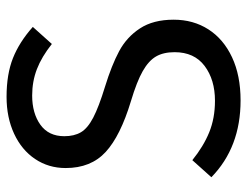

<svg xmlns="http://www.w3.org/2000/svg" viewBox="-104 -637 753 585"><g transform="rotate(-90 272.5 -344.5)"><path d="M483 -621 431 -563Q392 -594 354.5 -608.5Q317 -623 274 -623Q220 -623 185 -598Q150 -573 150 -525Q150 -495 162 -474.5Q174 -454 206.5 -437Q239 -420 301 -401Q366 -381 409 -358Q452 -335 478.5 -294.5Q505 -254 505 -192Q505 -132 475.5 -86Q446 -40 390.5 -14Q335 12 259 12Q116 12 25 -77L77 -135Q119 -101 162 -83.5Q205 -66 258 -66Q322 -66 364 -97.5Q406 -129 406 -189Q406 -223 393 -245.5Q380 -268 348.5 -286Q317 -304 257 -322Q151 -354 102 -399Q53 -444 53 -521Q53 -573 80.5 -614Q108 -655 157.5 -678Q207 -701 270 -701Q339 -701 388 -681.5Q437 -662 483 -621Z"/></g></svg>

Font: Fira GO
Style: Regular
Weight: 400
Designer: Carrois Corporate
Foundry: Carrois Corporate GbR
Version: Version 0.300